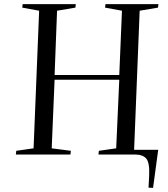

<svg xmlns="http://www.w3.org/2000/svg" viewBox="-20 -750 815 932"><path d="M57 0 59 -18 143 -30 170 -698 88 -713 90 -730H348L346 -713L257 -698L245 -386H559L572 -698L490 -713L492 -730H749L747 -713L658 -698L631 -23H748L723 162L701 161L704 103Q707 41 690.5 20.5Q674 0 634 0H458L460 -18L544 -30L559 -363H245L231 -30L324 -18L322 0Z"/></svg>

Font: Literata 72pt
Style: Italic
Weight: 400
Italic angle: -2°
Designer: Latin by Veronika Burian and Jose Scaglione. Greek by Irene Vlachou. Cyrillic by Vera Evstafieva
Foundry: TypeTogether
Version: Version 3.002